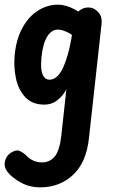

<svg xmlns="http://www.w3.org/2000/svg" viewBox="-40 -448 514 824"><path d="M150 1Q99 1 69 -30.5Q39 -62 28.5 -111.5Q18 -161 23 -213Q30 -281 56.5 -329Q83 -377 123 -402.5Q163 -428 210 -428Q241 -428 278 -409Q315 -390 337 -360L323 -235Q286 -290 257.5 -305.5Q229 -321 209 -321Q181 -321 162.5 -291Q144 -261 138 -202Q135 -172 137.5 -150.5Q140 -129 149 -117.5Q158 -106 172 -106Q187 -106 200.5 -116Q214 -126 226.5 -149.5Q239 -173 250.5 -212.5Q262 -252 271 -311L284 -135Q274 -118 262.5 -95Q251 -72 236 -50Q221 -28 200 -13.5Q179 1 150 1ZM133 356Q86 356 49.5 335.5Q13 315 -5 293Q-24 271 -19 246Q-14 221 6 208Q29 193 44.5 200Q60 207 70 217Q100 249 140 249Q174 249 195 223.5Q216 198 223 135L277 -358Q279 -384 297.5 -400Q316 -416 339 -416Q363 -416 381 -396.5Q399 -377 396 -347L342 143Q331 249 273.5 302.5Q216 356 133 356Z"/></svg>

Font: Edu SA Beginner
Style: Bold
Weight: 700
Version: Version 1.003